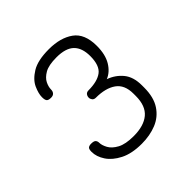

<svg xmlns="http://www.w3.org/2000/svg" viewBox="-114 -813 534 534"><g transform="rotate(-45 153.0 -546.5)"><path d="M149 -362Q110 -362 84.5 -375Q59 -388 46.5 -407Q34 -426 34 -445Q34 -456 38 -459Q42 -462 49 -462Q60 -462 63.5 -458Q67 -454 67 -448Q67 -438 74 -425Q81 -412 98.5 -402.5Q116 -393 148 -393Q188 -393 209.5 -411Q231 -429 231 -468V-477Q231 -512 209 -527.5Q187 -543 149 -543Q142 -543 138.5 -547.5Q135 -552 135 -557Q135 -563 138.5 -567.5Q142 -572 149 -572Q184 -572 202 -585.5Q220 -599 220 -636Q220 -668 203.5 -684Q187 -700 151 -700Q120 -700 104.5 -691Q89 -682 83 -670Q77 -658 77 -647Q77 -640 73 -635.5Q69 -631 61 -631Q51 -631 47.5 -635Q44 -639 44 -650Q44 -664 52.5 -683Q61 -702 84.5 -716.5Q108 -731 152 -731Q197 -731 225 -711Q253 -691 253 -643Q253 -609 240 -587.5Q227 -566 207 -558Q232 -549 248 -529.5Q264 -510 264 -477V-468Q264 -430 248.5 -406.5Q233 -383 207 -372.5Q181 -362 149 -362Z"/></g></svg>

Font: Dosis ExtraLight
Style: Regular
Weight: 250
Designer: EdgarTolentino, PabloImpallari, IginoMarini
Foundry: EdgarTolentino, PabloImpallari, IginoMarini
Version: Version 3.001; ttfautohint (v1.8.2)